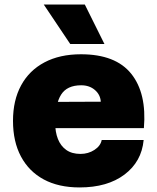

<svg xmlns="http://www.w3.org/2000/svg" viewBox="-20 -810 690 842"><path d="M329 12Q237 12 172 -23Q107 -58 72 -123.5Q37 -189 37 -280Q37 -370 72.5 -435.5Q108 -501 175 -536.5Q242 -572 335 -572Q487 -572 555.5 -486.5Q624 -401 611 -248H182L183 -363L422 -364Q420 -395 396 -415.5Q372 -436 336 -436Q274 -436 248 -395Q222 -354 222 -271Q222 -231 234 -200.5Q246 -170 270.5 -152.5Q295 -135 333 -135Q367 -135 394 -152.5Q421 -170 426 -196H610Q601 -101 526 -44.5Q451 12 329 12ZM438 -617H288L172 -790H352Z"/></svg>

Font: Azeret Mono ExtraBold
Style: Regular
Weight: 800
Designer: Martin Vácha
Foundry: Displaay
Version: Version 1.002